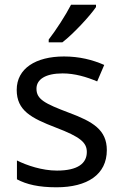

<svg xmlns="http://www.w3.org/2000/svg" viewBox="-20 -786 519 816"><path d="M388 -756V-766H282C259 -721 216 -655 187 -618V-606H245C292 -642 363 -719 388 -756ZM434 -148C434 -234 375 -269 273 -307C170 -346 135 -364 135 -409C135 -449 174 -474 246 -474C298 -474 348 -459 393 -440L423 -510C373 -532 317 -546 252 -546C132 -546 51 -495 51 -404C51 -316 113 -284 217 -244C322 -204 349 -180 349 -140C349 -92 311 -61 222 -61C159 -61 94 -83 52 -104V-24C93 -2 145 10 220 10C351 10 434 -44 434 -148Z"/></svg>

Font: Noto Sans Elbasan
Style: Regular
Weight: 400
Designer: Monotype Design Team
Foundry: Monotype Imaging Inc.
Version: Version 2.004